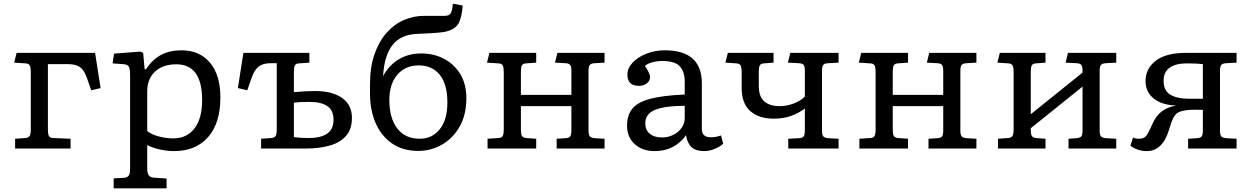

<svg xmlns="http://www.w3.org/2000/svg" viewBox="-20 -806 6788 1042"><path d="M62 0V-53L119 -57Q136 -59 141.5 -69Q147 -79 147 -105V-414Q147 -440 141.5 -450.5Q136 -461 119 -462L57 -466L70 -519H496L526 -328L475 -316L451 -385Q436 -427 413 -442.5Q390 -458 347 -458H240V-102Q240 -78 245.5 -68Q251 -58 267 -57L363 -53V0Z M597 216V162L654 159Q668 158 677 149Q686 140 686 112V-396Q686 -434 678.5 -445.5Q671 -457 646 -458L591 -462L599 -515L742 -526L757 -519L765 -430H772Q807 -483 854 -508Q901 -533 965 -533Q1063 -533 1119.5 -466Q1176 -399 1176 -277Q1176 -137 1109 -61.5Q1042 14 925 14Q885 14 844.5 4.5Q804 -5 779 -19V109Q779 132 786.5 144Q794 156 813 158L884 163V216ZM920 -55Q994 -55 1035.5 -109Q1077 -163 1077 -263Q1077 -457 937 -457Q864 -457 821.5 -417.5Q779 -378 779 -310V-95Q800 -77 840 -66Q880 -55 920 -55Z M1397 0V-53L1454 -57Q1471 -59 1476.5 -69Q1482 -79 1482 -105V-463H1450Q1407 -463 1384 -445Q1361 -427 1346 -385L1322 -316L1271 -328L1301 -519H1659V-466L1602 -462Q1586 -461 1580.5 -451Q1575 -441 1575 -417V-306Q1638 -312 1691 -312Q1783 -312 1836.5 -274.5Q1890 -237 1890 -166Q1890 -105 1858 -68.5Q1826 -32 1769.5 -16Q1713 0 1640 0ZM1657 -57Q1720 -57 1755 -80.5Q1790 -104 1790 -156Q1790 -208 1756 -230.5Q1722 -253 1660 -253Q1630 -253 1611 -252Q1592 -251 1575 -249V-62Q1597 -59 1617.5 -58Q1638 -57 1657 -57Z M2250 13Q2166 13 2107.5 -27.5Q2049 -68 2018.5 -138.5Q1988 -209 1988 -298V-346Q1988 -442 2012.5 -512Q2037 -582 2078.5 -628.5Q2120 -675 2172.5 -697.5Q2225 -720 2282 -720H2393Q2420 -720 2427 -736Q2432 -746 2434.5 -760.5Q2437 -775 2438 -786L2491 -776Q2487 -718 2471 -683.5Q2455 -649 2402 -635Q2387 -631 2350 -628Q2313 -625 2242 -622Q2156 -618 2112 -564Q2068 -510 2060 -406L2059 -393Q2091 -452 2144 -484Q2197 -516 2267 -516Q2335 -516 2390.5 -486.5Q2446 -457 2478.5 -403Q2511 -349 2511 -273Q2511 -183 2474.5 -119Q2438 -55 2378.5 -21Q2319 13 2250 13ZM2258 -53Q2325 -53 2366.5 -104.5Q2408 -156 2408 -250Q2408 -348 2367 -399.5Q2326 -451 2252 -451Q2179 -451 2136 -400Q2093 -349 2093 -263Q2093 -165 2136 -109Q2179 -53 2258 -53Z M2626 0V-53L2686 -57Q2703 -58 2708.5 -68.5Q2714 -79 2714 -105V-414Q2714 -440 2708.5 -450.5Q2703 -461 2686 -462L2623 -466L2636 -519H2890V-466L2834 -462Q2818 -461 2812.5 -451Q2807 -441 2807 -417V-291H3081V-421Q3081 -446 3074 -454Q3067 -462 3049 -463L2992 -466L3005 -519H3261V-466L3208 -463Q3187 -462 3180.5 -453Q3174 -444 3174 -422V-97Q3174 -75 3180.5 -66.5Q3187 -58 3208 -56L3261 -53V0H3001V-53L3049 -56Q3067 -57 3074 -65Q3081 -73 3081 -98V-230H2807V-102Q2807 -78 2812.5 -68.5Q2818 -59 2834 -57L2890 -53V0Z M3533 14Q3466 14 3424.5 -24Q3383 -62 3383 -124Q3383 -181 3412 -216.5Q3441 -252 3509.5 -270Q3578 -288 3696 -293V-364Q3696 -416 3670 -445.5Q3644 -475 3573 -475Q3545 -475 3518.5 -467.5Q3492 -460 3480 -448Q3495 -426 3501.5 -411.5Q3508 -397 3508 -389Q3508 -367 3490 -353.5Q3472 -340 3448 -340Q3385 -340 3385 -401Q3385 -436 3413 -466Q3441 -496 3487.5 -514.5Q3534 -533 3588 -533Q3789 -533 3789 -353V-105Q3789 -61 3838 -61Q3866 -61 3893 -71L3905 -26Q3888 -10 3859 2Q3830 14 3801 14Q3756 14 3733 -7.5Q3710 -29 3703 -72Q3641 14 3533 14ZM3572 -60Q3606 -60 3634 -74Q3662 -88 3679 -112Q3696 -136 3696 -164V-232Q3584 -231 3533 -209Q3482 -187 3482 -137Q3482 -100 3506.5 -80Q3531 -60 3572 -60Z M4258 0V-53L4316 -56Q4334 -57 4341 -65Q4348 -73 4348 -98V-217Q4315 -192 4273.5 -177Q4232 -162 4179 -162Q4098 -162 4051.5 -203.5Q4005 -245 4005 -328V-414Q4005 -440 3999.5 -450.5Q3994 -461 3977 -462L3917 -466L3930 -519H4178V-466L4125 -462Q4109 -461 4103.5 -451Q4098 -441 4098 -417V-340Q4098 -282 4127.5 -256Q4157 -230 4212 -230Q4250 -230 4288 -244.5Q4326 -259 4348 -282V-421Q4348 -446 4341 -454Q4334 -462 4316 -463L4256 -466L4269 -519H4531V-466L4475 -463Q4454 -462 4447.5 -453Q4441 -444 4441 -422V-97Q4441 -75 4447.5 -66.5Q4454 -58 4475 -56L4531 -53V0Z M4644 0V-53L4704 -57Q4721 -58 4726.5 -68.5Q4732 -79 4732 -105V-414Q4732 -440 4726.5 -450.5Q4721 -461 4704 -462L4641 -466L4654 -519H4908V-466L4852 -462Q4836 -461 4830.5 -451Q4825 -441 4825 -417V-291H5099V-421Q5099 -446 5092 -454Q5085 -462 5067 -463L5010 -466L5023 -519H5279V-466L5226 -463Q5205 -462 5198.5 -453Q5192 -444 5192 -422V-97Q5192 -75 5198.5 -66.5Q5205 -58 5226 -56L5279 -53V0H5019V-53L5067 -56Q5085 -57 5092 -65Q5099 -73 5099 -98V-230H4825V-102Q4825 -78 4830.5 -68.5Q4836 -59 4852 -57L4908 -53V0Z M5396 0V-53L5453 -57Q5470 -59 5475.5 -69Q5481 -79 5481 -105V-414Q5481 -440 5475.5 -450.5Q5470 -461 5453 -462L5393 -466L5406 -519H5654V-466L5601 -462Q5585 -461 5579.5 -451Q5574 -441 5574 -417V-186L5855 -412V-421Q5855 -446 5848 -454Q5841 -462 5823 -463L5763 -466L5776 -519H6038V-466L5982 -463Q5961 -462 5954.5 -453Q5948 -444 5948 -422V-97Q5948 -75 5954.5 -66.5Q5961 -58 5982 -56L6038 -53V0H5779V-53L5823 -56Q5841 -58 5848 -65.5Q5855 -73 5855 -98V-336L5574 -110V-102Q5574 -78 5579.5 -68.5Q5585 -59 5601 -57L5654 -53V0Z M6205 14Q6154 14 6115 -15L6129 -60Q6142 -53 6158 -53Q6177 -53 6188 -58.5Q6199 -64 6209 -81.5Q6219 -99 6235 -135Q6254 -178 6285 -201.5Q6316 -225 6359 -232L6364 -233Q6285 -236 6241 -271.5Q6197 -307 6197 -366Q6197 -434 6252.5 -476.5Q6308 -519 6415 -519H6691V-466L6635 -463Q6614 -462 6607.5 -453Q6601 -444 6601 -422V-97Q6601 -75 6607.5 -66.5Q6614 -58 6635 -56L6691 -53V0H6428V-53L6476 -56Q6494 -57 6501 -65Q6508 -73 6508 -98V-210Q6487 -211 6460 -210.5Q6433 -210 6417 -208Q6391 -204 6375 -196Q6359 -188 6348 -166.5Q6337 -145 6323 -98Q6307 -44 6276.5 -15Q6246 14 6205 14ZM6432 -270H6508V-458Q6493 -460 6470.5 -461Q6448 -462 6419 -462Q6362 -462 6328.5 -439Q6295 -416 6295 -368Q6295 -313 6332.5 -291.5Q6370 -270 6432 -270Z"/></svg>

Font: Literata 7pt
Style: Regular
Weight: 400
Designer: Latin by Veronika Burian and Jose Scaglione. Greek by Irene Vlachou. Cyrillic by Vera Evstafieva.
Foundry: TypeTogether
Version: Version 3.002